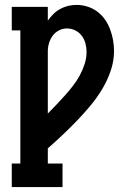

<svg xmlns="http://www.w3.org/2000/svg" viewBox="-20 -548 540 783"><path d="M28 215V119H63V-424H28V-520H175V-464Q185 -478 197.5 -490.5Q210 -503 225.5 -511.5Q241 -520 258 -524Q275 -528 293 -528Q315 -528 337 -521Q359 -514 377 -500.5Q395 -487 408 -468.5Q421 -450 429 -428.5Q437 -407 441 -385Q445 -363 445 -340Q445 -299 431.5 -259.5Q418 -220 397 -185Q376 -150 349.5 -118Q323 -86 294.5 -56.5Q266 -27 236 1.5Q206 30 175 57V119H235V215ZM175 -85Q193 -103 210.5 -121.5Q228 -140 245 -159Q262 -178 277.5 -198Q293 -218 305 -240Q317 -262 325 -286.5Q333 -311 333 -336Q333 -354 328.5 -371Q324 -388 313.5 -402Q303 -416 287 -424Q271 -432 253 -432Q236 -432 220.5 -424Q205 -416 195 -402.5Q185 -389 180 -372.5Q175 -356 175 -339Z"/></svg>

Font: Iosevka Curly Slab
Style: Bold
Weight: 700
Monospace: yes
Designer: Belleve Invis
Foundry: Belleve Invis
Version: Version 22.1.2; ttfautohint (v1.8.4)